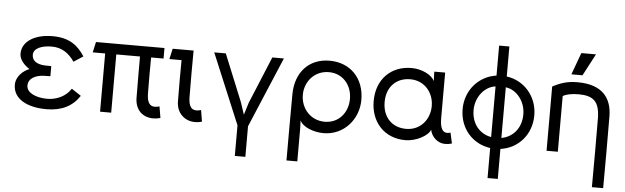

<svg xmlns="http://www.w3.org/2000/svg" viewBox="-53 -886 4256 1307"><g transform="rotate(5 2075.0 -232.5)"><path d="M503 -96 438 -139C405 -87 343 -56 277 -56C203 -56 135 -83 135 -134C135 -185 185 -207 238 -210C258 -211 270 -211 285 -211V-280C270 -280 258 -280 238 -281C187 -284 153 -305 153 -346C153 -391 209 -413 277 -413C345 -413 394 -380 433 -323L497 -365C452 -435 393 -484 277 -484C154 -484 69 -430 69 -346C69 -302 109 -266 139 -247C100 -233 49 -191 49 -132C49 -36 145 15 277 15C382 15 455 -23 503 -96Z M1007 14C1020 14 1038 12 1056 7L1043 -71C1030 -67 1018 -66 1011 -66C965 -66 957 -111 957 -159C956 -239 956 -318 957 -398H1042V-470H574L558 -398H643V0H719V-398H881C880 -305 882 -251 882 -118C882 -37 931 14 1007 14Z M1291 14C1304 14 1322 13 1340 7L1327 -71C1310 -66 1302 -66 1295 -66C1249 -66 1241 -111 1241 -159C1240 -269 1240 -348 1241 -470H1098L1082 -398H1165C1164 -305 1164 -251 1165 -118C1165 -31 1228 14 1291 14Z M1858 -470H1779L1646 -149L1620 -65L1592 -149L1461 -470H1382L1583 11V220H1655V11Z M2172 -65C2074 -65 2008 -143 2008 -235C2008 -326 2074 -404 2172 -404C2267 -404 2330 -329 2330 -235C2330 -140 2267 -65 2172 -65ZM1936 220H2010V-8L2008 -60C2028 -15 2105 13 2170 13C2311 13 2408 -103 2408 -235C2408 -382 2312 -482 2170 -482C2028 -482 1939 -382 1937 -235C1936 -159 1936 -84 1936 -8Z M2728 -65C2633 -65 2567 -130 2567 -235C2567 -339 2633 -404 2728 -404C2826 -404 2889 -326 2889 -235C2889 -143 2826 -65 2728 -65ZM2492 -235C2492 -93 2584 12 2730 12C2802 12 2884 -32 2899 -74C2908 -26 2951 14 3001 14C3019 14 3030 12 3048 7L3032 -66C2974 -48 2960 -96 2960 -161V-470H2886V-458L2888 -406C2868 -447 2801 -481 2730 -481C2588 -481 2492 -382 2492 -235Z M3310 -685V-480C3191 -464 3100 -363 3100 -233C3100 -101 3188 -2 3310 15V220H3380V15C3502 -2 3590 -101 3590 -233C3590 -363 3499 -464 3380 -480V-685ZM3175 -233C3175 -321 3235 -397 3310 -406V-60C3232 -74 3175 -138 3175 -233ZM3380 -60V-406C3455 -397 3515 -321 3515 -233C3515 -138 3458 -74 3380 -60Z M3771 0V-380C3789 -393 3829 -402 3878 -402C3979 -402 4022 -365 4023 -250C4024 -65 4024 35 4023 220H4100C4101 25 4101 -76 4100 -271C4099 -392 4037 -483 3865 -483C3796 -483 3752 -469 3694 -439V0ZM3817 -533H3893L3972 -683H3872Z"/></g></svg>

Font: Kreadon Medium
Style: Regular
Weight: 500
Designer: kohakuno
Foundry: StudioGnu
Version: Version 1.000;Glyphs 3.1.2 (3151)